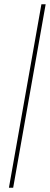

<svg xmlns="http://www.w3.org/2000/svg" viewBox="-20 -798 235 904"><path d="M175 -778 22 86H42L195 -778Z"/></svg>

Font: Poppins Devanagari Thin
Style: Italic
Weight: 100
Italic angle: -10°
Designer: Ninad Kale (Devanagari), Jonny Pinhorn (Latin)
Foundry: Indian Type Foundry
Version: 4.005